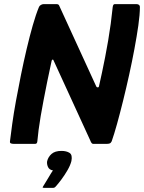

<svg xmlns="http://www.w3.org/2000/svg" viewBox="-20 -693 694 925"><path d="M444 -276Q446 -272 451 -272Q456 -272 457 -278Q464 -309 471.5 -344Q479 -379 486.5 -417.5Q494 -456 501 -497Q508 -538 513.5 -578.5Q519 -619 523 -659Q525 -673 532 -673H639Q645 -673 649.5 -669.5Q654 -666 654 -660Q654 -623 646.5 -570.5Q639 -518 627.5 -456.5Q616 -395 602 -331.5Q588 -268 573 -207.5Q558 -147 544 -96.5Q530 -46 518 -12Q514 -4 508.5 -2Q503 0 496 0H428Q421 0 415 -16L238 -402Q237 -406 234 -406Q231 -406 229 -401Q217 -347 207.5 -299.5Q198 -252 190 -210.5Q182 -169 176 -133.5Q170 -98 166 -67.5Q162 -37 160 -13Q159 0 150 0H45Q39 0 33 -2Q27 -4 28 -12Q32 -46 39 -96.5Q46 -147 57 -207.5Q68 -268 81 -332Q94 -396 108.5 -457.5Q123 -519 138 -571.5Q153 -624 168 -660Q171 -666 177.5 -669.5Q184 -673 189 -673H254Q263 -673 266 -664ZM324 83Q319 103 305.5 126.5Q292 150 276 171.5Q260 193 248 206Q243 212 236 212Q225 212 214 212Q203 212 192 212Q185 212 185.5 209.5Q186 207 192 198Q200 186 213 163.5Q226 141 235 128Q217 125 211 111Q205 97 207 84Q212 63 228.5 48.5Q245 34 276 34Q300 34 315 43.5Q330 53 324 83Z"/></svg>

Font: Glory Thin
Style: Bold Italic
Weight: 700
Italic angle: -12°
Version: Version 1.011